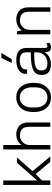

<svg xmlns="http://www.w3.org/2000/svg" viewBox="1050 -1840 800 2941"><g transform="rotate(-90 1450.5 -370.0)"><path d="M88 0V-720H156V-201L428 -511H509L298 -272L524 0H442L254 -225L156 -126V0Z M631 0V-720H699V-440Q725 -481 771 -501Q817 -521 862 -521Q914 -521 955.5 -500.5Q997 -480 1021 -439Q1045 -398 1045 -334V0H978V-323Q978 -399 943 -432Q908 -465 845 -465Q803 -465 770 -445Q737 -425 718 -391.5Q699 -358 699 -315V0Z M1424 10Q1361 10 1311.5 -20.5Q1262 -51 1233.5 -109Q1205 -167 1205 -248V-263Q1205 -346 1234 -403.5Q1263 -461 1313 -491Q1363 -521 1426 -521H1432Q1496 -521 1545.5 -490.5Q1595 -460 1623 -402.5Q1651 -345 1651 -263V-248Q1651 -167 1622 -109Q1593 -51 1543.5 -20.5Q1494 10 1430 10ZM1428 -44Q1471 -44 1506 -65Q1541 -86 1562 -129Q1583 -172 1583 -235V-276Q1583 -340 1562 -382.5Q1541 -425 1506 -446Q1471 -467 1428 -467Q1385 -467 1350 -446Q1315 -425 1294.5 -382.5Q1274 -340 1274 -276V-235Q1274 -172 1294.5 -129Q1315 -86 1350 -65Q1385 -44 1428 -44Z M1934 10Q1893 10 1856 -2.5Q1819 -15 1795.5 -46.5Q1772 -78 1772 -132Q1772 -187 1797.5 -220.5Q1823 -254 1869.5 -271Q1916 -288 1979.5 -293Q2043 -298 2119 -298V-358Q2119 -420 2089.5 -443.5Q2060 -467 1993 -467Q1937 -467 1897 -444.5Q1857 -422 1857 -370V-355H1792Q1791 -361 1790.5 -367Q1790 -373 1790 -380Q1790 -424 1817 -456Q1844 -488 1889.5 -504.5Q1935 -521 1992 -521H1999Q2093 -521 2139.5 -483Q2186 -445 2186 -369V-78Q2186 -60 2193 -52Q2200 -44 2211 -44Q2222 -44 2236.5 -48.5Q2251 -53 2261 -60V-10Q2248 0 2231 5Q2214 10 2193 10Q2163 10 2147 -3Q2131 -16 2126 -38Q2121 -60 2120 -87Q2090 -37 2043 -13.5Q1996 10 1934 10ZM1954 -44Q1994 -44 2032 -62Q2070 -80 2094.5 -117.5Q2119 -155 2119 -212V-247Q2034 -247 1971.5 -240.5Q1909 -234 1875 -210.5Q1841 -187 1841 -135Q1841 -88 1868 -66Q1895 -44 1954 -44ZM1957 -591 2033 -750H2107L2108 -747L2014 -591Z M2395 0V-511H2442L2454 -435Q2481 -477 2527.5 -499Q2574 -521 2624 -521Q2677 -521 2718.5 -500.5Q2760 -480 2784 -439Q2808 -398 2808 -334V0H2741V-323Q2741 -399 2706.5 -432Q2672 -465 2609 -465Q2567 -465 2534 -445Q2501 -425 2482 -391.5Q2463 -358 2463 -315V0Z"/></g></svg>

Font: Chivo ExtraLight
Style: Regular
Weight: 250
Designer: Hector Gatti
Foundry: Omnibus-Type
Version: Version 2.002